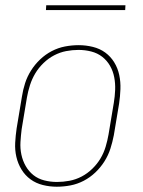

<svg xmlns="http://www.w3.org/2000/svg" viewBox="-20 -699 540 727"><path d="M195 8Q168 8 142 1.5Q116 -5 95.5 -20Q75 -35 61.5 -57Q48 -79 42 -105Q36 -131 37.5 -158.5Q39 -186 43 -213L63 -333Q67 -359 75 -384Q83 -409 97.5 -432Q112 -455 132 -474Q152 -493 176 -505.5Q200 -518 226 -523Q252 -528 278 -528Q305 -528 331.5 -521.5Q358 -515 378.5 -500Q399 -485 412.5 -463Q426 -441 431.5 -415Q437 -389 436 -361.5Q435 -334 431 -307L411 -187Q406 -161 398 -136Q390 -111 375.5 -88Q361 -65 341 -46Q321 -27 297 -14.5Q273 -2 247 3Q221 8 195 8ZM196 -10Q219 -10 243 -14.5Q267 -19 289 -30.5Q311 -42 329.5 -60Q348 -78 360.5 -99Q373 -120 380 -143.5Q387 -167 391 -190L411 -310Q415 -334 416 -358.5Q417 -383 412.5 -406.5Q408 -430 396.5 -450Q385 -470 367 -484Q349 -498 325.5 -504Q302 -510 277 -510Q254 -510 230.5 -505.5Q207 -501 185 -489.5Q163 -478 144.5 -460Q126 -442 113.5 -421Q101 -400 93.5 -376.5Q86 -353 82 -330L62 -210Q59 -186 57.5 -161.5Q56 -137 61 -113.5Q66 -90 77.5 -70Q89 -50 106.5 -36Q124 -22 147.5 -16Q171 -10 196 -10ZM154 -661 155 -679H455L454 -661Z"/></svg>

Font: Iosevka Term Curly Th Obl
Style: Regular
Weight: 100
Italic angle: -9°
Designer: Belleve Invis
Foundry: Belleve Invis
Version: Version 32.3.0